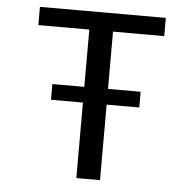

<svg xmlns="http://www.w3.org/2000/svg" viewBox="-51 -751 812 803"><g transform="rotate(5 355.0 -350.0)"><path d="M164.5 -383H298.5V-623.5H84.5V-700H613V-623.5H398V-383H535V-317H398V0H298.5V-317H164.5Z"/></g></svg>

Font: League Mono
Style: Regular
Weight: 400
Width: 6
Designer: Tyler Finck
Foundry: The League of Moveable Type / Tyler Finck
Version: Version 2.300;RELEASE